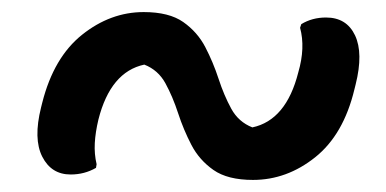

<svg xmlns="http://www.w3.org/2000/svg" viewBox="-20 -459 640 318"><path d="M399 -161Q357 -161 333.5 -177.5Q310 -194 297 -219Q284 -244 275 -271.5Q266 -299 254 -321Q242 -343 219 -352Q163 -340 143 -261Q138 -240 137 -222Q136 -204 140 -187L139 -181Q120 -170 97 -170Q65 -170 50 -199.5Q35 -229 48 -281L50 -289Q69 -364 116 -401.5Q163 -439 218 -439Q260 -439 283.5 -422.5Q307 -406 320 -381Q333 -356 342 -328.5Q351 -301 363 -279Q375 -257 398 -248Q454 -260 474 -339Q486 -380 477 -413L479 -419Q497 -430 520 -430Q554 -430 568 -400.5Q582 -371 569 -319L567 -311Q549 -236 502 -198.5Q455 -161 399 -161Z"/></svg>

Font: Recursive Mn Csl St
Style: Italic
Weight: 400
Italic angle: -15°
Monospace: yes
Version: Version 1.079;hotconv 1.0.112;makeotfexe 2.5.65598; ttfautoh